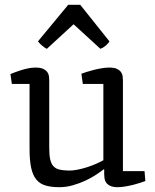

<svg xmlns="http://www.w3.org/2000/svg" viewBox="-20 -756 636 790"><path d="M172.9 -555.2Q168.9 -556.6 163.8 -560.1Q158.7 -563.5 153.6 -567.9Q148.4 -572.3 143.8 -576.9Q139.2 -581.5 136.2 -585.9L260.7 -736.3H310.1L430.2 -585.9Q428.2 -581.5 423.8 -576.7Q419.4 -571.8 414.1 -567.4Q408.7 -563 403.1 -559.8Q397.5 -556.6 393.1 -555.2L282.7 -656.2ZM101.6 -410.6H28.8L22.9 -451.2Q29.3 -453.6 40.8 -458.3Q52.2 -462.9 66.7 -467.3Q81.1 -471.7 96.4 -474.9Q111.8 -478 125.5 -478Q146 -478 157.5 -472.7Q168.9 -467.3 174.6 -459.5Q180.2 -451.7 181.4 -442.4Q182.6 -433.1 182.6 -425.8V-147.5Q182.6 -118.7 186.5 -100.6Q190.4 -82.5 199.7 -72.3Q209 -62 224.1 -58.3Q239.3 -54.7 262.2 -54.2Q277.3 -53.7 296.6 -57.4Q315.9 -61 335.4 -67.1Q355 -73.2 373.3 -81.1Q391.6 -88.9 405.3 -96.7V-410.6H320.8L314.9 -452.6Q321.3 -455.1 334.7 -459.5Q348.1 -463.9 364.5 -468Q380.9 -472.2 397.9 -475.1Q415 -478 429.2 -478Q449.7 -478 460.9 -472.7Q472.2 -467.3 477.8 -459.5Q483.4 -451.7 484.6 -442.4Q485.8 -433.1 485.8 -425.8V-51.8H574.7L578.1 -11.2Q572.3 -8.8 558.8 -4.4Q545.4 0 529.3 4.2Q513.2 8.3 495.8 11.2Q478.5 14.2 464.8 14.2Q444.3 14.2 433.1 8.5Q421.9 2.9 416.5 -5.1Q411.1 -13.2 409.9 -22.7Q408.7 -32.2 408.7 -39.6V-59.6H407.2Q394.5 -49.8 375 -36.9Q355.5 -23.9 331.3 -12.7Q307.1 -1.5 279.8 6.3Q252.4 14.2 224.6 14.2Q190.9 14.2 167.5 7.3Q144 0.5 129.4 -17.3Q114.7 -35.2 108.2 -65.7Q101.6 -96.2 101.6 -143.1Z"/></svg>

Font: Fjord
Style: One
Weight: 400
Designer: Viktoriya Grabowska
Foundry: Viktoriya Grabowska
Version: Version 1.002